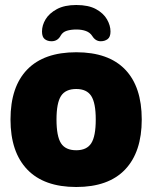

<svg xmlns="http://www.w3.org/2000/svg" viewBox="-20 -740 609 768"><path d="M285 8Q156 8 89 -62Q22 -132 22 -262Q22 -393 89 -462Q156 -531 285 -531Q414 -531 480.5 -462Q547 -393 547 -262Q547 -132 480.5 -62Q414 8 285 8ZM285 -139Q327 -139 345 -167Q363 -195 363 -262Q363 -328 345 -356Q327 -384 285 -384Q242 -384 224 -356Q206 -328 206 -262Q206 -195 224 -167Q242 -139 285 -139ZM285 -720Q334 -720 364 -703.5Q394 -687 408 -662.5Q422 -638 422 -614Q422 -592 410.5 -583.5Q399 -575 383 -575Q362 -575 349 -596Q340 -610 323.5 -616Q307 -622 286 -622Q264 -622 247.5 -617Q231 -612 223 -598Q211 -575 186 -575Q170 -575 159 -583.5Q148 -592 148 -614Q148 -639 162.5 -663Q177 -687 207.5 -703.5Q238 -720 285 -720Z"/></svg>

Font: Asap Black
Style: Regular
Weight: 900
Designer: Pablo Cosgaya
Foundry: Omnibus-Type
Version: Version 3.001; ttfautohint (v1.8.4.7-5d5b)